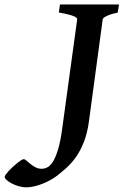

<svg xmlns="http://www.w3.org/2000/svg" viewBox="-186 -635 546 849"><path d="M334.5 -579.6Q303.7 -572.8 286.4 -564.5Q269 -556.2 268.1 -549.3L207.5 -100.1Q200.2 -45.4 184.8 -6.8Q169.4 31.7 149.9 59.3Q130.4 86.9 108.9 106.2Q87.4 125.5 67.4 141.1Q54.2 151.4 37.1 160.9Q20 170.4 1.5 177.7Q-17.1 185.1 -35.4 189.2Q-53.7 193.4 -68.4 193.4Q-86.4 193.4 -103.8 188.2Q-121.1 183.1 -134.8 175.8Q-148.4 168.5 -157 160.6Q-165.5 152.8 -165.5 147Q-165.5 143.6 -160.4 136.5Q-155.3 129.4 -147.2 120.6Q-139.2 111.8 -129.4 102.8Q-119.6 93.8 -110.1 86.2Q-100.6 78.6 -92.8 73.7Q-85 68.8 -81.1 68.8Q-76.2 68.8 -68.8 75.4Q-61.5 82 -51.5 90.1Q-41.5 98.1 -29.1 104.7Q-16.6 111.3 -1.5 111.3Q10.3 111.3 22.9 105.2Q35.6 99.1 47.6 80.6Q59.6 62 70.3 27.1Q81.1 -7.8 88.9 -64.9L155.3 -549.3Q155.8 -552.2 152.8 -555.7Q149.9 -559.1 141.1 -563Q132.3 -566.9 116.5 -571Q100.6 -575.2 74.2 -579.6L79.1 -615.2H340.3Z"/></svg>

Font: Gentium Basic
Style: Bold Italic
Weight: 700
Italic angle: -8°
Designer: J. Victor Gaultney and Annie Olsen
Foundry: SIL International
Version: Version 1.102; 2013; Maintenance release